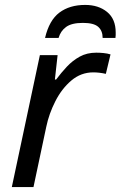

<svg xmlns="http://www.w3.org/2000/svg" viewBox="-20 -760 490 780"><path d="M28 0 142 -536H214L203 -437H208Q229 -465 252 -489.5Q275 -514 304 -530Q333 -546 371 -546Q385 -546 400.5 -544.5Q416 -543 429 -539L410 -460Q383 -466 359 -466Q309 -466 270 -433Q231 -400 205 -349Q179 -298 168 -245L116 0ZM163 -606Q180 -678 221.5 -709Q263 -740 326 -740Q380 -740 415 -711.5Q450 -683 450 -628Q450 -623 450 -617.5Q450 -612 449 -606H397Q397 -635 379 -651Q361 -667 317 -667Q271 -667 248.5 -650.5Q226 -634 218 -606Z"/></svg>

Font: Noto IKEA Latin
Style: Italic
Weight: 400
Italic angle: -12°
Designer: Monotype Design Team
Foundry: Monotype Imaging Inc.
Version: Version 1.0